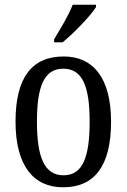

<svg xmlns="http://www.w3.org/2000/svg" viewBox="-20 -786 538 816"><path d="M210 -619V-606H246C296 -647 367 -721 388 -756V-766H289C272 -721 238 -666 210 -619ZM248 10C382 10 452 -81 452 -269C452 -456 375 -546 251 -546C115 -546 46 -456 46 -269C46 -81 123 10 248 10ZM250 -41C168 -41 137 -119 137 -269C137 -418 167 -494 249 -494C331 -494 361 -418 361 -269C361 -119 332 -41 250 -41Z"/></svg>

Font: Noto Serif Bengali Condensed
Style: Regular
Weight: 400
Width: 3
Designer: Juan Bruce, Universal Thirst, Indian Type Foundry and the Monotype Design Team.
Foundry: Monotype Imaging Inc.
Version: Version 2.003